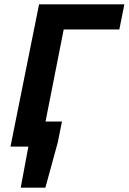

<svg xmlns="http://www.w3.org/2000/svg" viewBox="-20 -672 590 880"><path d="M75 188 110 0H82L104 -115H264L245 -20L188 188ZM28 0 159 -652H550L527 -537H272L166 0Z"/></svg>

Font: Source Sans 3
Style: Bold Italic
Weight: 700
Italic angle: -11°
Designer: Paul D. Hunt
Foundry: Adobe
Version: Version 3.052;hotconv 1.1.0;makeotfexe 2.6.0